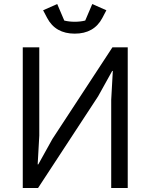

<svg xmlns="http://www.w3.org/2000/svg" viewBox="-20 -933 747 953"><path d="M214 -844 194 -882 264 -913 299 -831Q323 -825 351 -825Q379 -825 403 -831L438 -913L508 -882L488 -844Q447 -766 351 -766Q255 -766 214 -844ZM93 0V-698H175V-260L167 -117H170L240 -243L538 -698H614V0H532V-438L540 -581H537L467 -455L169 0Z"/></svg>

Font: Anuphan
Style: Regular
Weight: 400
Designer: Mike Abbink, Paul van der Laan, Pieter van Rosmalen, Mint Tantisuwanna
Foundry: Bold Monday; Cadson Demak
Version: Version 3.002;hotconv 1.0.109;makeotfexe 2.5.65596